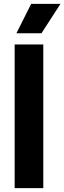

<svg xmlns="http://www.w3.org/2000/svg" viewBox="-20 -969 332 989"><path d="M55.5 0V-740H203V0ZM64.5 -797.5 140.5 -949H291.5L193.5 -797.5Z"/></svg>

Font: Encode Sans Cnd
Style: Bold
Weight: 700
Width: 3
Designer: Multiple Designers
Foundry: Impallari Type
Version: Version 3.002; ttfautohint (v1.8.3) -l 8 -r 50 -G 200 -x 14 